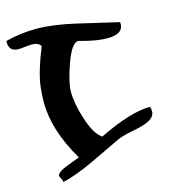

<svg xmlns="http://www.w3.org/2000/svg" viewBox="-135 -805 784 890"><g transform="rotate(-15 257.0 -359.5)"><path d="M537 -233Q541 -221 541 -211Q541 -184 508 -168Q484 -156 431.5 -146Q379 -136 356 -125Q308 -102 211 -56Q119 -13 58 0Q60 -7 53.5 -18Q47 -29 47 -32Q47 -50 97 -69L158 -92Q67 -245 67 -380Q67 -412 71 -450Q78 -518 125 -635Q114 -654 82 -654Q71 -654 50 -651.5Q29 -649 18 -649Q-30 -649 -27 -700Q46 -719 120 -719Q200 -719 308 -694L505 -648Q511 -591 429 -591Q377 -591 299 -613Q266 -622 231 -524Q201 -439 201 -396Q201 -339 224 -267Q250 -182 288 -157Q443 -233 537 -233Z"/></g></svg>

Font: To Be Continued
Style: Regular
Weight: 400
Version: Macromedia Fontographer 4.1.4 9/2/97